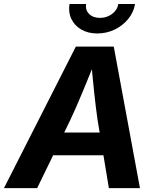

<svg xmlns="http://www.w3.org/2000/svg" viewBox="-42 -967 808 987"><path d="M-21.6 0 347.9 -727.5H542.8L677.4 0H517.7L459.5 -351Q450 -416.5 441.4 -498.6Q432.8 -580.8 424.7 -676.2H457.1Q419.1 -582.8 385.4 -500.9Q351.6 -418.9 319.8 -351L149 0ZM161.8 -168.8 181 -285.8H569.1L549.8 -168.8ZM458.2 -795Q410.5 -795 375.8 -815.2Q341.1 -835.5 324.7 -869.9Q308.4 -904.3 315.3 -946.6H400.8Q395.7 -915.8 416 -895.5Q436.3 -875.1 471.9 -875.1Q495.4 -875.1 515.6 -884.4Q535.8 -893.7 549.4 -909.8Q563 -926 566.2 -946.6H652.3Q645.4 -904.3 617.3 -869.8Q589.2 -835.3 547.7 -815.1Q506.2 -795 458.2 -795Z"/></svg>

Font: Inter
Style: Italic
Weight: 400
Italic angle: -9.3988°
Designer: Rasmus Andersson
Foundry: rsms
Version: Version 4.001;git-66647c0bb